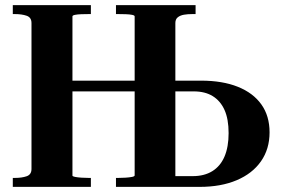

<svg xmlns="http://www.w3.org/2000/svg" viewBox="-20 -730 1098 750"><path d="M198 -415H575V-373H198ZM30 0V-35H38Q65 -35 84 -41.5Q103 -48 103 -70V-640Q103 -662 84 -668.5Q65 -675 38 -675H30V-710H335V-675H327Q313 -675 298 -674.5Q283 -674 273 -672Q263 -670 263 -666V-44Q263 -41 273 -39Q283 -37 298 -36Q313 -35 327 -35H335V0ZM433 0V-35H442Q456 -35 471 -36Q486 -37 496 -39Q506 -41 506 -45V-666Q506 -670 496 -672Q486 -674 471 -674.5Q456 -675 442 -675H433V-710H744V-675H731Q713 -675 698.5 -672.5Q684 -670 674.5 -662.5Q665 -655 665 -640V-42H733Q778 -42 809.5 -61.5Q841 -81 857 -118.5Q873 -156 873 -210Q873 -265 857 -300.5Q841 -336 811 -354.5Q781 -373 737 -373H628V-415H765Q849 -415 909 -391Q969 -367 1001 -322Q1033 -277 1033 -213Q1033 -148 999.5 -100Q966 -52 904.5 -26Q843 0 760 0Z"/></svg>

Font: Roboto Serif 144pt SemiBold
Style: Regular
Weight: 600
Version: Version 1.008